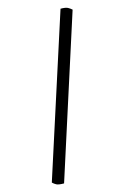

<svg xmlns="http://www.w3.org/2000/svg" viewBox="-138 -796 686 1057"><g transform="rotate(-15 204.5 -267.0)"><path d="M90 200Q59 200 47 193.5Q35 187 26 178L320 -734Q349 -734 361 -727.5Q373 -721 383 -712Z"/></g></svg>

Font: Petrona Medium
Style: Italic
Weight: 500
Italic angle: -9°
Designer: Ringo R. Seeber
Foundry: Ringo R. Seeber
Version: Version 2.001; ttfautohint (v1.8.3)